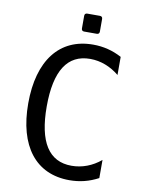

<svg xmlns="http://www.w3.org/2000/svg" viewBox="-98 -972 799 1055"><g transform="rotate(10 301.0 -445.0)"><path d="M301.8 -804.2H372.6C381.8 -804.2 387.2 -809.6 387.2 -818.8V-889.6C387.2 -898.9 381.8 -904.3 372.6 -904.3H301.8C292.5 -904.3 287.1 -898.9 287.1 -889.6V-818.8C287.1 -809.6 292.5 -804.2 301.8 -804.2ZM363.3 14.2C421.4 14.2 473.6 1 523.9 -25.9V-127C476.6 -87.4 420.4 -65.9 361.3 -65.9C234.4 -65.9 170.9 -165.5 170.9 -363.8C170.9 -564 235.4 -662.1 361.3 -662.1C421.4 -662.1 476.6 -639.6 523.9 -601.1V-702.1C473.6 -729 421.4 -742.2 363.8 -742.2C176.3 -742.2 67.9 -602.1 67.9 -362.8C67.9 -124 175.8 14.2 363.3 14.2Z"/></g></svg>

Font: Hack
Style: Regular
Weight: 400
Monospace: yes
Designer: Christopher Simpkins
Foundry: Christopher Simpkins
Version: Version 2.010